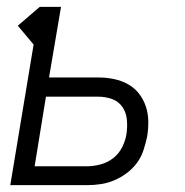

<svg xmlns="http://www.w3.org/2000/svg" viewBox="-20 -540 540 560"><path d="M10 0 78 -410 32 -465 96 -520H158L123 -314H267Q290 -314 312 -309.5Q334 -305 353 -294.5Q372 -284 385 -267.5Q398 -251 405 -230.5Q412 -210 412.5 -187Q413 -164 409 -141Q405 -122 398.5 -102Q392 -82 379.5 -65Q367 -48 349.5 -35Q332 -22 313 -14Q294 -6 274 -3Q254 0 234 0ZM81 -55H234Q253 -55 273.5 -60.5Q294 -66 310.5 -79Q327 -92 336.5 -111Q346 -130 349 -150Q352 -171 350 -191.5Q348 -212 337 -228Q326 -244 307 -251Q288 -258 267 -258H114Z"/></svg>

Font: Iosevka SS04 Light Oblique
Style: Regular
Weight: 300
Italic angle: -9°
Monospace: yes
Designer: Belleve Invis
Foundry: Belleve Invis
Version: Version 19.0.0; ttfautohint (v1.8.4)